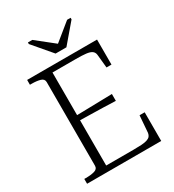

<svg xmlns="http://www.w3.org/2000/svg" viewBox="-212 -1019 1029 1137"><g transform="rotate(-30 303.0 -450.0)"><path d="M268 -761H342L451 -889V-900H427L293 -791H326L189 -900H159V-889ZM551 -196V0H44V-33H55Q91 -33 114.5 -40Q138 -47 138 -69V-641Q138 -663 114.5 -670Q91 -677 55 -677H44V-710H522V-539H488L479 -630Q477 -648 464 -657.5Q451 -667 424.5 -670Q398 -673 356 -673H196V-37H381Q414 -37 437.5 -38.5Q461 -40 476 -45Q491 -50 498 -58.5Q505 -67 507 -80L516 -196ZM173 -381Q220 -382 264.5 -383Q309 -384 352 -385Q395 -386 437 -387V-340Q395 -342 352 -343Q309 -344 264.5 -345Q220 -346 173 -347Z"/></g></svg>

Font: Roboto Serif 36pt ExtraLight
Style: Regular
Weight: 250
Designer: Greg Gazdowicz
Foundry: Commercial Type
Version: Version 1.008